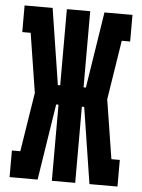

<svg xmlns="http://www.w3.org/2000/svg" viewBox="-53 -777 605 819"><g transform="rotate(5 250.0 -367.5)"><path d="M139 0H19V-114H55L95 -367L55 -621H19V-735H139L190 -409H200V-735H300V-409H310L361 -735H481V-621H445L405 -367L445 -114H481V0H361L310 -326H300V0H200V-326H190Z"/></g></svg>

Font: Iosevka Curly Slab Heavy
Style: Regular
Weight: 900
Monospace: yes
Designer: Belleve Invis
Foundry: Belleve Invis
Version: Version 22.1.2; ttfautohint (v1.8.4)